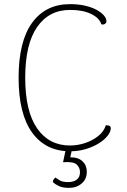

<svg xmlns="http://www.w3.org/2000/svg" viewBox="-20 -720 616 929"><path d="M516 -99Q516 -83 501 -63.5Q486 -44 459 -27Q432 -10 396 1Q360 12 319 12Q201 12 135.5 -78.5Q70 -169 70 -344Q70 -520 135.5 -610Q201 -700 319 -700Q359 -700 391.5 -692.5Q424 -685 447 -672.5Q470 -660 482.5 -645.5Q495 -631 495 -617Q495 -609 487 -604Q479 -599 470 -603Q461 -633 421 -652.5Q381 -672 319 -672Q217 -672 159.5 -589Q102 -506 102 -344Q102 -182 159.5 -99Q217 -16 319 -16Q356 -16 392 -28Q428 -40 455.5 -62Q483 -84 492 -114Q499 -114 504 -113Q509 -112 512.5 -109Q516 -106 516 -99ZM329 0 320 41Q359 41 379.5 60.5Q400 80 400 111Q400 147 375 168Q350 189 314 189Q284 189 265.5 180.5Q247 172 236 161Q235 155 239.5 148.5Q244 142 248 139Q256 145 269.5 153Q283 161 310 161Q335 161 351 149.5Q367 138 367 113Q367 91 351 76Q335 61 285 65L299 0Z"/></svg>

Font: Arima Thin Thin
Style: Regular
Weight: 250
Version: Version 1.100